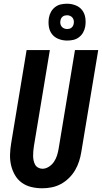

<svg xmlns="http://www.w3.org/2000/svg" viewBox="-20 -1004 548 1032"><path d="M207 8Q176 8 147.5 1Q119 -6 96.5 -22.5Q74 -39 60 -63.5Q46 -88 39.5 -116Q33 -144 34 -174Q35 -204 40 -234L123 -735H248L162 -217Q160 -204 159 -191.5Q158 -179 158 -166.5Q158 -154 160.5 -142Q163 -130 168.5 -119.5Q174 -109 185 -103Q196 -97 208 -97Q226 -97 243 -108Q260 -119 270.5 -135Q281 -151 286.5 -168.5Q292 -186 295 -204L383 -735H508L417 -187Q413 -162 405 -137Q397 -112 383.5 -89Q370 -66 350 -46.5Q330 -27 306.5 -14.5Q283 -2 257.5 3Q232 8 207 8ZM341 -786Q317 -786 295 -794.5Q273 -803 259.5 -820.5Q246 -838 242.5 -861.5Q239 -885 243 -909Q246 -926 254.5 -941Q263 -956 277 -966.5Q291 -977 307.5 -980.5Q324 -984 341 -984Q364 -984 386 -975.5Q408 -967 421.5 -949.5Q435 -932 438.5 -908.5Q442 -885 438 -861Q435 -844 426.5 -829Q418 -814 404 -803.5Q390 -793 373.5 -789.5Q357 -786 341 -786ZM341 -848Q347 -848 353 -849.5Q359 -851 364 -855Q369 -859 372 -864.5Q375 -870 376 -876Q378 -885 376.5 -893.5Q375 -902 370 -908.5Q365 -915 357 -918.5Q349 -922 341 -922Q335 -922 328.5 -920.5Q322 -919 317 -915Q312 -911 309 -905.5Q306 -900 305 -894Q303 -885 304.5 -876.5Q306 -868 311 -861.5Q316 -855 324 -851.5Q332 -848 341 -848Z"/></svg>

Font: Iosevka SS04 Extrabold
Style: Italic
Weight: 800
Italic angle: -9°
Monospace: yes
Designer: Belleve Invis
Foundry: Belleve Invis
Version: Version 19.0.0; ttfautohint (v1.8.4)